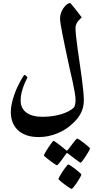

<svg xmlns="http://www.w3.org/2000/svg" viewBox="-20 -731 643 1249"><path d="M525.4 -78.1Q525.4 -51.8 519.3 -29.5Q513.2 -7.3 502.4 11.7Q491.7 30.8 477.3 47.4Q462.9 64 445.3 79.1Q427.2 95.7 404.1 110.4Q380.9 125 353.8 136.2Q326.7 147.5 296.1 154.1Q265.6 160.6 231.9 160.6Q184.1 160.6 150.1 147.9Q116.2 135.3 94 113.3Q71.8 91.3 61 61.8Q50.3 32.2 50.3 -2.4Q50.3 -28.3 56.4 -56.4Q62.5 -84.5 71.8 -111.6Q81.1 -138.7 92 -162.4Q103 -186 113 -204.1Q123 -222.2 130.1 -232.9Q137.2 -243.7 139.2 -243.7Q141.1 -243.7 144.3 -241.7Q147.5 -239.7 150.6 -237.1Q153.8 -234.4 156.2 -231.7Q158.7 -229 158.7 -227.1Q158.7 -225.1 151.6 -212.2Q144.5 -199.2 136.5 -179Q128.4 -158.7 121.3 -132.6Q114.3 -106.4 114.3 -78.1Q114.3 -25.9 151.9 1.5Q189.5 28.8 256.3 28.8Q290.5 28.8 322.5 24.2Q354.5 19.5 381.3 11Q408.2 2.4 428.7 -8.5Q449.2 -19.5 460.9 -32.2Q463.4 -34.7 465.3 -40.3Q467.3 -45.9 468.5 -52.5Q469.7 -59.1 470.7 -65.9Q471.7 -72.8 471.7 -76.7Q471.7 -98.1 466.3 -129.4Q460.9 -160.6 452.9 -198.2Q444.8 -235.8 434.8 -277.8Q424.8 -319.8 416.5 -362.3Q408.2 -402.3 400.1 -440.7Q392.1 -479 385.5 -512.2Q378.9 -545.4 374.8 -571.5Q370.6 -597.7 370.6 -612.8Q370.6 -629.4 377 -647Q383.3 -664.6 393.3 -679Q403.3 -693.4 415 -702.4Q426.8 -711.4 436.5 -711.4Q437 -711.4 442.9 -704.8Q448.7 -698.2 457 -688.2Q465.3 -678.2 474.6 -666.3Q483.9 -654.3 491.9 -644Q500 -633.8 505.6 -626.2Q511.2 -618.7 511.2 -618.2Q511.2 -616.7 505.1 -611.6Q499 -606.4 491.2 -597.7Q483.4 -588.9 477.3 -576.7Q471.2 -564.5 471.2 -549.3Q471.2 -527.8 475.1 -492.2Q479 -456.5 485.1 -412.6Q491.2 -368.7 498.3 -320.6Q505.4 -272.5 511.5 -227.5Q517.6 -182.6 521.5 -143.3Q525.4 -104 525.4 -78.1ZM481.4 170.4Q485.4 170.4 499 179.4Q512.7 188.5 527.3 200Q542 211.4 553.7 221.7Q565.4 231.9 565.4 234.9Q565.4 238.8 557.1 253.4Q548.8 268.1 538.1 284.7Q527.3 301.3 517.3 314.5Q507.3 327.6 504.4 327.6Q502 327.6 489.3 318.1Q476.6 308.6 461.4 297.9L422.9 268.1Q418.5 264.6 414.6 265.1Q412.6 265.1 409.7 270L382.8 307.6Q372.6 321.8 363 333Q353.5 344.2 350.1 344.2Q348.6 344.2 342 340.1Q335.4 335.9 325.7 329.1Q315.9 322.3 305.7 314.5Q295.4 306.6 286.4 299.6Q277.3 292.5 271.5 287.1Q265.6 281.7 265.6 279.8Q265.6 277.3 269.8 269.5Q273.9 261.7 280.5 251Q287.1 240.2 294.4 228.8Q301.8 217.3 308.8 208Q315.9 198.7 321 192.1Q326.2 185.5 327.6 185.5Q332 185.5 345 195.1Q357.9 204.6 372.1 215.3Q388.7 228 407.7 244.1Q411.6 248.5 414.6 249Q418 249 422.9 242.2Q437.5 222.2 450.2 206.5Q460.4 192.9 469.7 181.6Q479 170.4 481.4 170.4ZM509.3 404.3Q509.3 408.2 501 423.3Q492.7 438.5 481.7 455.1Q470.7 471.7 460 484.9Q449.2 498 445.3 498Q443.8 498 437 493.9Q430.2 489.7 420.7 483.4Q411.1 477.1 400.6 469Q390.1 460.9 381.1 453.9Q372.1 446.8 366.2 440.9Q360.4 435.1 360.4 433.1Q360.4 430.7 364.5 422.9Q368.7 415 374.8 404.5Q380.9 394 388.7 382.3Q396.5 370.6 403.6 361.3Q410.6 352.1 416.3 345.5Q421.9 338.9 423.8 338.9Q427.7 338.9 441.4 347.9Q455.1 356.9 470.2 368.7Q485.4 380.4 497.3 391.1Q509.3 401.9 509.3 404.3Z"/></svg>

Font: Accordance
Style: Bold-Italic
Weight: 700
Italic angle: -11°
Version: Version 1.2 (build January 31, 2020) Miklal Software Solutio